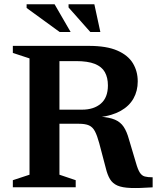

<svg xmlns="http://www.w3.org/2000/svg" viewBox="-20 -904 768 927"><path d="M376 -374.5Q433 -374.5 467 -403.8Q501 -433 501 -491.5Q501 -529.5 486.2 -555.8Q471.5 -582 437.8 -595.5Q404 -609 347 -609H166L178.5 -682.5H409Q494.5 -682.5 546.2 -660Q598 -637.5 621.5 -598.8Q645 -560 645 -511Q645 -465 624.5 -428.5Q604 -392 562.8 -368.8Q521.5 -345.5 459.5 -338V-341Q507.5 -338 534.8 -326.2Q562 -314.5 577.2 -291.5Q592.5 -268.5 602.5 -231.5L636.5 -117.5Q645.5 -85.5 655.2 -70.5Q665 -55.5 679.5 -51.8Q694 -48 717 -48V0.5Q651.5 5 610.8 3.5Q570 2 546.8 -8.2Q523.5 -18.5 511 -39.2Q498.5 -60 490.5 -93.5L459 -213Q449 -250 438.2 -270.2Q427.5 -290.5 409.8 -298.5Q392 -306.5 360 -306.5H176.5L163.5 -374.5ZM267 -682.5V-60.5L345.5 -34V0H42V-34L122.5 -60.5V-622L42 -648.5V-682.5ZM321 -749.5H268L108.5 -865.5V-883.5H243.5ZM464.5 -749.5H416L311 -868V-883.5H435.5Z"/></svg>

Font: Newsreader SemiBold
Style: Regular
Weight: 600
Designer: Hugues Gentile
Foundry: Production Type
Version: Version 1.003